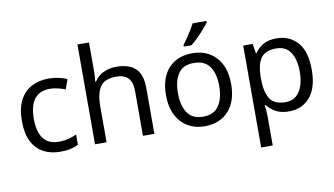

<svg xmlns="http://www.w3.org/2000/svg" viewBox="-93 -983 2504 1440"><g transform="rotate(-10 1159.0 -263.0)"><path d="M300 10Q229 10 173.5 -19Q118 -48 86.5 -109Q55 -170 55 -265Q55 -364 88 -426Q121 -488 177.5 -517Q234 -546 306 -546Q347 -546 385 -537.5Q423 -529 447 -517L420 -444Q396 -453 364 -461Q332 -469 304 -469Q146 -469 146 -266Q146 -169 184.5 -117.5Q223 -66 299 -66Q343 -66 376.5 -75Q410 -84 438 -97V-19Q411 -5 378.5 2.5Q346 10 300 10Z M653 -537Q653 -497 648 -462H654Q680 -503 724.5 -524Q769 -545 821 -545Q919 -545 968 -498.5Q1017 -452 1017 -349V0H930V-343Q930 -472 810 -472Q720 -472 686.5 -421.5Q653 -371 653 -277V0H565V-760H653Z M1649 -269Q1649 -136 1581.5 -63Q1514 10 1399 10Q1328 10 1272.5 -22.5Q1217 -55 1185 -117.5Q1153 -180 1153 -269Q1153 -402 1220 -474Q1287 -546 1402 -546Q1475 -546 1530.5 -513.5Q1586 -481 1617.5 -419.5Q1649 -358 1649 -269ZM1244 -269Q1244 -174 1281.5 -118.5Q1319 -63 1401 -63Q1482 -63 1520 -118.5Q1558 -174 1558 -269Q1558 -364 1520 -418Q1482 -472 1400 -472Q1318 -472 1281 -418Q1244 -364 1244 -269ZM1549 -756Q1537 -738 1512 -709.5Q1487 -681 1458.5 -652.5Q1430 -624 1406 -606H1348V-618Q1363 -637 1380.5 -663Q1398 -689 1415 -716.5Q1432 -744 1443 -766H1549Z M2043 -546Q2142 -546 2202.5 -477Q2263 -408 2263 -269Q2263 -132 2202.5 -61Q2142 10 2042 10Q1980 10 1939.5 -13.5Q1899 -37 1876 -68H1870Q1872 -51 1874 -25Q1876 1 1876 20V240H1788V-536H1860L1872 -463H1876Q1900 -498 1939 -522Q1978 -546 2043 -546ZM2027 -472Q1945 -472 1911.5 -426Q1878 -380 1876 -286V-269Q1876 -170 1908.5 -116.5Q1941 -63 2029 -63Q2078 -63 2109.5 -90Q2141 -117 2156.5 -163.5Q2172 -210 2172 -270Q2172 -362 2136.5 -417Q2101 -472 2027 -472Z"/></g></svg>

Font: Noto Sans Pau Cin Hau
Style: Regular
Weight: 400
Designer: Monotype Design Team
Foundry: Monotype Imaging Inc.
Version: Version 2.002; ttfautohint (v1.8.4.7-5d5b)